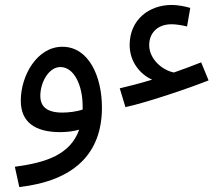

<svg xmlns="http://www.w3.org/2000/svg" viewBox="-20 -526 898 776"><path d="M487 -93C575 -112 745 -170 823 -201L793 -274C758 -260 720 -246 683 -233C636 -242 583 -287 583 -344C583 -389 613 -428 674 -428C691 -428 716 -424 736 -419L749 -494C725 -501 697 -506 674 -506C582 -506 504 -446 504 -344C504 -276 547 -225 595 -204C545 -189 499 -177 464 -169ZM58 230C278 205 392 96 392 -91C392 -217 339 -337 232 -337C130 -337 64 -221 64 -119C64 -33 121 8 223 8C249 8 276 5 300 -2C264 99 167 131 40 148ZM143 -139C143 -193 177 -255 224 -255C280 -255 314 -180 314 -97C314 -92 314 -87 314 -83C289 -75 259 -71 232 -71C167 -71 143 -97 143 -139Z"/></svg>

Font: Noto Sans Arabic
Style: Regular
Weight: 400
Designer: Monotype Design Team, Nadine Chahine, Nizar Qandah and Khaled Hosny
Foundry: Monotype Imaging Inc.
Version: Version 2.012